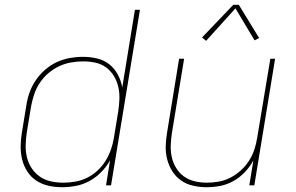

<svg xmlns="http://www.w3.org/2000/svg" viewBox="-20 -776 1240 804"><path d="M239 8Q210 8 182 1.5Q154 -5 131.5 -20Q109 -35 94 -58.5Q79 -82 72.5 -109Q66 -136 66.5 -165Q67 -194 72 -223L90 -333Q94 -361 103.5 -388Q113 -415 129.5 -439.5Q146 -464 169 -484Q192 -504 218 -516Q244 -528 272 -533Q300 -538 328 -538Q358 -538 387 -531Q416 -524 438 -506.5Q460 -489 473.5 -463.5Q487 -438 492 -410L545 -735H566L445 0H424L441 -105Q426 -78 404 -55.5Q382 -33 354.5 -18Q327 -3 297.5 2.5Q268 8 239 8ZM245 -11Q270 -11 295.5 -15.5Q321 -20 344.5 -31.5Q368 -43 388 -61.5Q408 -80 422 -102.5Q436 -125 444.5 -149.5Q453 -174 457 -199L475 -309Q479 -335 480 -361Q481 -387 475.5 -411.5Q470 -436 457 -457.5Q444 -479 424.5 -493.5Q405 -508 380 -513.5Q355 -519 328 -519Q303 -519 277.5 -514.5Q252 -510 227.5 -498.5Q203 -487 182 -469Q161 -451 146 -428Q131 -405 123 -380.5Q115 -356 110 -330L92 -220Q88 -194 87.5 -167.5Q87 -141 93 -116.5Q99 -92 113 -71Q127 -50 147.5 -36Q168 -22 193.5 -16.5Q219 -11 245 -11Z M845 8Q816 8 788 1.5Q760 -5 738 -20.5Q716 -36 701.5 -59Q687 -82 680 -109Q673 -136 674 -165Q675 -194 680 -223L730 -530H751L700 -220Q696 -194 695 -168Q694 -142 699.5 -117.5Q705 -93 718 -72Q731 -51 750.5 -37Q770 -23 795 -17Q820 -11 846 -11Q871 -11 896 -15.5Q921 -20 944.5 -32Q968 -44 988 -62Q1008 -80 1022.5 -102.5Q1037 -125 1045 -149.5Q1053 -174 1057 -199L1112 -530H1132L1045 0H1024L1041 -104Q1026 -77 1005 -55Q984 -33 957.5 -18Q931 -3 902 2.5Q873 8 845 8ZM843 -605 826 -619 957 -756H980L1065 -617L1046 -607L966 -741Z"/></svg>

Font: Iosevka Curly ThExObl
Style: Regular
Weight: 100
Width: 7
Italic angle: -9°
Monospace: yes
Designer: Belleve Invis
Foundry: Belleve Invis
Version: Version 11.1.0; ttfautohint (v1.8.3)